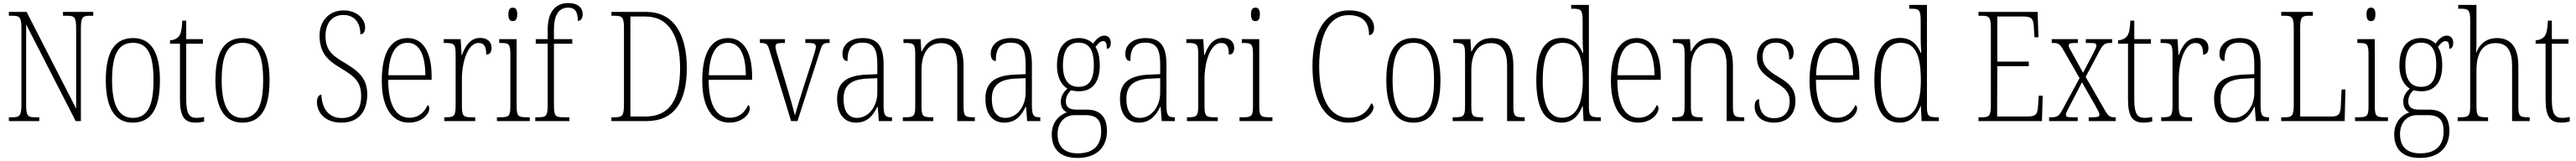

<svg xmlns="http://www.w3.org/2000/svg" viewBox="-20 -792 16849 1053"><path d="M38 0H237V-25H209C161 -25 151 -35 151 -109V-632L475 0H509V-605C509 -679 520 -689 567 -689H590V-714H392V-689H420C467 -689 478 -679 478 -606V-82L154 -714H38V-689H61C109 -689 120 -679 120 -606V-109C120 -35 109 -25 61 -25H38Z M848 10C965 10 1026 -76 1026 -267C1026 -453 966 -543 851 -543C730 -543 672 -453 672 -267C672 -78 737 10 848 10ZM849 -21C755 -21 713 -107 713 -267C713 -430 750 -512 850 -512C948 -512 984 -432 984 -267C984 -109 949 -21 849 -21Z M1260 10C1278 10 1298 7 1315 3V-27C1297 -23 1283 -21 1265 -21C1219 -21 1198 -48 1198 -139V-506H1307V-536H1198V-657H1172C1170 -605 1165 -573 1149 -553C1137 -539 1118 -530 1092 -528V-506H1157V-142C1157 -28 1187 10 1260 10Z M1565 10C1682 10 1743 -76 1743 -267C1743 -453 1683 -543 1568 -543C1447 -543 1389 -453 1389 -267C1389 -78 1454 10 1565 10ZM1566 -21C1472 -21 1430 -107 1430 -267C1430 -430 1467 -512 1567 -512C1665 -512 1701 -432 1701 -267C1701 -109 1666 -21 1566 -21Z M2213 10C2322 10 2382 -59 2382 -175C2382 -287 2314 -333 2231 -383C2147 -432 2109 -469 2109 -557C2109 -636 2148 -694 2226 -694C2298 -694 2337 -644 2337 -568C2356 -568 2368 -582 2368 -613C2368 -667 2316 -724 2227 -724C2131 -724 2070 -653 2070 -560C2070 -448 2121 -398 2206 -348C2302 -291 2342 -256 2342 -164C2342 -72 2299 -20 2215 -20C2127 -20 2085 -86 2082 -173C2062 -173 2053 -148 2053 -125C2053 -59 2102 10 2213 10Z M2654 10C2742 10 2788 -48 2788 -82C2788 -95 2783 -102 2777 -105C2758 -62 2721 -22 2658 -22C2572 -22 2519 -102 2519 -270H2803V-294C2803 -450 2747 -543 2646 -543C2538 -543 2477 -451 2477 -262C2477 -88 2545 10 2654 10ZM2762 -300H2520C2524 -431 2563 -512 2646 -512C2727 -512 2761 -426 2762 -300Z M2886 0H3088V-25H3069C3012 -25 3001 -30 3001 -99V-276C3001 -384 3039 -511 3109 -511C3151 -511 3160 -481 3160 -435C3185 -435 3195 -453 3195 -479C3195 -516 3170 -544 3121 -544C3052 -544 3021 -485 3001 -431H2999L2993 -536H2882V-511H2888C2949 -511 2960 -506 2960 -438V-100C2960 -30 2948 -25 2892 -25H2886Z M3334 -654C3351 -654 3363 -664 3363 -698C3363 -732 3351 -742 3334 -742C3317 -742 3305 -732 3305 -698C3305 -664 3317 -654 3334 -654ZM3230 0H3445V-25H3428C3369 -25 3359 -31 3359 -99V-536H3245V-511H3255C3309 -511 3318 -504 3318 -435V-98C3318 -31 3308 -25 3249 -25H3230Z M3481 0H3704V-25H3664C3614 -25 3603 -32 3603 -104V-506H3723V-536H3603V-599C3603 -685 3629 -742 3696 -742C3747 -742 3759 -707 3759 -655C3778 -655 3791 -672 3791 -698C3791 -743 3758 -772 3698 -772C3611 -772 3562 -713 3562 -598V-536H3484V-506H3562V-104C3562 -32 3550 -25 3501 -25H3481Z M3979 0H4208C4390 0 4472 -127 4472 -346C4472 -576 4381 -714 4208 -714H3979V-689H4000C4049 -689 4061 -680 4061 -607V-110C4061 -33 4049 -25 4000 -25H3979ZM4201 -30H4103V-684H4202C4355 -684 4428 -556 4428 -346C4428 -135 4356 -30 4201 -30Z M4750 10C4838 10 4884 -48 4884 -82C4884 -95 4879 -102 4873 -105C4854 -62 4817 -22 4754 -22C4668 -22 4615 -102 4615 -270H4899V-294C4899 -450 4843 -543 4742 -543C4634 -543 4573 -451 4573 -262C4573 -88 4641 10 4750 10ZM4858 -300H4616C4620 -431 4659 -512 4742 -512C4823 -512 4857 -426 4858 -300Z M5013 -462 5154 0H5196L5343 -457C5359 -507 5365 -511 5402 -511H5406V-536H5247V-511H5267C5306 -511 5316 -504 5316 -486C5316 -469 5303 -434 5283 -369L5232 -211C5204 -124 5186 -63 5179 -37C5170 -75 5148 -154 5131 -210L5072 -407C5063 -435 5052 -473 5052 -488C5052 -505 5062 -511 5098 -511H5114V-536H4950V-511C4993 -511 5000 -506 5013 -462Z M5578 10C5655 10 5691 -39 5718 -93H5721L5728 0H5814V-25H5811C5769 -25 5759 -36 5759 -107V-372C5759 -493 5716 -543 5623 -543C5535 -543 5490 -496 5490 -441C5490 -410 5501 -393 5523 -393C5523 -473 5549 -513 5621 -513C5697 -513 5718 -466 5718 -371V-307L5649 -304C5517 -299 5455 -252 5455 -147C5455 -41 5506 10 5578 10ZM5585 -21C5523 -21 5497 -74 5497 -145C5497 -226 5537 -273 5653 -278L5718 -281V-186C5718 -98 5663 -21 5585 -21Z M5885 0H6084V-25H6076C6017 -25 6007 -30 6007 -98V-331C6007 -444 6051 -510 6136 -510C6213 -510 6241 -451 6241 -361V0H6356V-25H6349C6292 -25 6282 -31 6282 -99V-359C6282 -485 6238 -543 6142 -543C6077 -543 6038 -514 6009 -456H6006L6001 -536H5889V-511H5899C5955 -511 5966 -506 5966 -438V-99C5966 -31 5956 -25 5897 -25H5885Z M6548 10C6625 10 6661 -39 6688 -93H6691L6698 0H6784V-25H6781C6739 -25 6729 -36 6729 -107V-372C6729 -493 6686 -543 6593 -543C6505 -543 6460 -496 6460 -441C6460 -410 6471 -393 6493 -393C6493 -473 6519 -513 6591 -513C6667 -513 6688 -466 6688 -371V-307L6619 -304C6487 -299 6425 -252 6425 -147C6425 -41 6476 10 6548 10ZM6555 -21C6493 -21 6467 -74 6467 -145C6467 -226 6507 -273 6623 -278L6688 -281V-186C6688 -98 6633 -21 6555 -21Z M7027 241C7153 241 7220 171 7220 64C7220 -19 7182 -75 7089 -75H7022C6978 -75 6951 -89 6951 -128C6951 -163 6967 -185 6985 -202C6996 -198 7022 -195 7037 -195C7128 -195 7173 -260 7173 -363C7173 -424 7161 -459 7145 -485C7165 -511 7178 -523 7195 -523C7214 -523 7219 -507 7219 -473C7237 -473 7245 -489 7245 -513C7245 -538 7231 -559 7203 -559C7169 -559 7146 -529 7129 -507C7110 -527 7077 -543 7037 -543C6944 -543 6893 -482 6893 -361C6893 -295 6918 -237 6961 -213C6940 -194 6918 -165 6918 -128C6918 -88 6937 -67 6958 -57C6913 -42 6859 2 6859 87C6859 181 6912 241 7027 241ZM7034 -224C6968 -224 6932 -271 6932 -364C6932 -468 6971 -513 7033 -513C7099 -513 7134 -473 7134 -365C7134 -268 7101 -224 7034 -224ZM7029 211C6929 211 6897 154 6897 85C6897 7 6946 -39 7008 -39H7079C7154 -39 7182 -6 7182 67C7182 152 7138 211 7029 211Z M7428 10C7505 10 7541 -39 7568 -93H7571L7578 0H7664V-25H7661C7619 -25 7609 -36 7609 -107V-372C7609 -493 7566 -543 7473 -543C7385 -543 7340 -496 7340 -441C7340 -410 7351 -393 7373 -393C7373 -473 7399 -513 7471 -513C7547 -513 7568 -466 7568 -371V-307L7499 -304C7367 -299 7305 -252 7305 -147C7305 -41 7356 10 7428 10ZM7435 -21C7373 -21 7347 -74 7347 -145C7347 -226 7387 -273 7503 -278L7568 -281V-186C7568 -98 7513 -21 7435 -21Z M7743 0H7945V-25H7926C7869 -25 7858 -30 7858 -99V-276C7858 -384 7896 -511 7966 -511C8008 -511 8017 -481 8017 -435C8042 -435 8052 -453 8052 -479C8052 -516 8027 -544 7978 -544C7909 -544 7878 -485 7858 -431H7856L7850 -536H7739V-511H7745C7806 -511 7817 -506 7817 -438V-100C7817 -30 7805 -25 7749 -25H7743Z M8191 -654C8208 -654 8220 -664 8220 -698C8220 -732 8208 -742 8191 -742C8174 -742 8162 -732 8162 -698C8162 -664 8174 -654 8191 -654ZM8087 0H8302V-25H8285C8226 -25 8216 -31 8216 -99V-536H8102V-511H8112C8166 -511 8175 -504 8175 -435V-98C8175 -31 8165 -25 8106 -25H8087Z M8799 10C8904 10 8963 -54 8963 -88C8963 -103 8958 -112 8949 -117C8925 -64 8884 -22 8802 -22C8670 -22 8608 -160 8608 -358C8608 -556 8669 -693 8800 -693C8899 -693 8934 -641 8934 -562C8954 -562 8967 -580 8967 -611C8967 -670 8911 -724 8803 -724C8646 -724 8564 -583 8564 -358C8564 -136 8644 10 8799 10Z M9223 10C9340 10 9401 -76 9401 -267C9401 -453 9341 -543 9226 -543C9105 -543 9047 -453 9047 -267C9047 -78 9112 10 9223 10ZM9224 -21C9130 -21 9088 -107 9088 -267C9088 -430 9125 -512 9225 -512C9323 -512 9359 -432 9359 -267C9359 -109 9324 -21 9224 -21Z M9481 0H9680V-25H9672C9613 -25 9603 -30 9603 -98V-331C9603 -444 9647 -510 9732 -510C9809 -510 9837 -451 9837 -361V0H9952V-25H9945C9888 -25 9878 -31 9878 -99V-359C9878 -485 9834 -543 9738 -543C9673 -543 9634 -514 9605 -456H9602L9597 -536H9485V-511H9495C9551 -511 9562 -506 9562 -438V-99C9562 -31 9552 -25 9493 -25H9481Z M10194 10C10263 10 10304 -33 10330 -98H10332L10337 0H10450V-25H10439C10384 -25 10372 -32 10372 -93V-760H10256V-735H10266C10319 -735 10331 -730 10331 -656V-548C10331 -515 10332 -479 10335 -447H10331C10306 -506 10265 -544 10195 -544C10090 -544 10028 -465 10028 -267C10028 -70 10090 10 10194 10ZM10197 -22C10116 -21 10070 -98 10070 -265C10070 -437 10114 -512 10200 -512C10299 -512 10332 -426 10332 -265C10332 -111 10288 -22 10197 -22Z M10693 10C10781 10 10827 -48 10827 -82C10827 -95 10822 -102 10816 -105C10797 -62 10760 -22 10697 -22C10611 -22 10558 -102 10558 -270H10842V-294C10842 -450 10786 -543 10685 -543C10577 -543 10516 -451 10516 -262C10516 -88 10584 10 10693 10ZM10801 -300H10559C10563 -431 10602 -512 10685 -512C10766 -512 10800 -426 10801 -300Z M10917 0H11116V-25H11108C11049 -25 11039 -30 11039 -98V-331C11039 -444 11083 -510 11168 -510C11245 -510 11273 -451 11273 -361V0H11388V-25H11381C11324 -25 11314 -31 11314 -99V-359C11314 -485 11270 -543 11174 -543C11109 -543 11070 -514 11041 -456H11038L11033 -536H10921V-511H10931C10987 -511 10998 -506 10998 -438V-99C10998 -31 10988 -25 10929 -25H10917Z M11583 10C11669 10 11723 -44 11723 -131C11723 -196 11698 -240 11612 -289C11542 -330 11508 -364 11508 -421C11508 -473 11534 -513 11594 -513C11652 -513 11682 -478 11682 -403C11702 -403 11711 -420 11711 -449C11711 -500 11671 -542 11596 -542C11519 -542 11471 -493 11471 -418C11471 -346 11503 -310 11595 -252C11669 -209 11685 -176 11685 -129C11685 -60 11649 -19 11584 -19C11512 -19 11485 -66 11485 -143C11468 -143 11456 -128 11456 -94C11456 -45 11492 10 11583 10Z M11992 10C12080 10 12126 -48 12126 -82C12126 -95 12121 -102 12115 -105C12096 -62 12059 -22 11996 -22C11910 -22 11857 -102 11857 -270H12141V-294C12141 -450 12085 -543 11984 -543C11876 -543 11815 -451 11815 -262C11815 -88 11883 10 11992 10ZM12100 -300H11858C11862 -431 11901 -512 11984 -512C12065 -512 12099 -426 12100 -300Z M12405 10C12474 10 12515 -33 12541 -98H12543L12548 0H12661V-25H12650C12595 -25 12583 -32 12583 -93V-760H12467V-735H12477C12530 -735 12542 -730 12542 -656V-548C12542 -515 12543 -479 12546 -447H12542C12517 -506 12476 -544 12406 -544C12301 -544 12239 -465 12239 -267C12239 -70 12301 10 12405 10ZM12408 -22C12327 -21 12281 -98 12281 -265C12281 -437 12325 -512 12411 -512C12510 -512 12543 -426 12543 -265C12543 -111 12499 -22 12408 -22Z M12920 0H13335L13340 -166H13314L13310 -102C13306 -46 13298 -30 13238 -30H13042L13043 -359H13249V-389H13043V-684H13211C13272 -684 13280 -668 13283 -601L13286 -548H13312L13307 -714H12920V-689H12943C12990 -689 13001 -679 13001 -605V-108C13001 -35 12991 -25 12943 -25H12920Z M13382 0H13569V-25H13533C13499 -25 13492 -29 13492 -42C13492 -55 13503 -72 13517 -100L13597 -254L13682 -105C13701 -71 13711 -54 13711 -43C13711 -31 13705 -25 13667 -25H13641V0H13817V-25H13811C13780 -25 13769 -31 13745 -74L13621 -289L13712 -460C13738 -507 13749 -511 13788 -511H13794V-536H13622V-511H13649C13684 -511 13691 -507 13691 -494C13691 -482 13681 -463 13666 -434L13604 -316L13537 -438C13521 -466 13510 -483 13510 -494C13510 -505 13515 -511 13553 -511H13570V-536H13399V-511H13408C13443 -511 13453 -504 13477 -462L13581 -281L13471 -78C13446 -31 13435 -25 13393 -25H13382Z M14001 10C14019 10 14039 7 14056 3V-27C14038 -23 14024 -21 14006 -21C13960 -21 13939 -48 13939 -139V-506H14048V-536H13939V-657H13913C13911 -605 13906 -573 13890 -553C13878 -539 13859 -530 13833 -528V-506H13898V-142C13898 -28 13928 10 14001 10Z M14115 0H14317V-25H14298C14241 -25 14230 -30 14230 -99V-276C14230 -384 14268 -511 14338 -511C14380 -511 14389 -481 14389 -435C14414 -435 14424 -453 14424 -479C14424 -516 14399 -544 14350 -544C14281 -544 14250 -485 14230 -431H14228L14222 -536H14111V-511H14117C14178 -511 14189 -506 14189 -438V-100C14189 -30 14177 -25 14121 -25H14115Z M14584 10C14661 10 14697 -39 14724 -93H14727L14734 0H14820V-25H14817C14775 -25 14765 -36 14765 -107V-372C14765 -493 14722 -543 14629 -543C14541 -543 14496 -496 14496 -441C14496 -410 14507 -393 14529 -393C14529 -473 14555 -513 14627 -513C14703 -513 14724 -466 14724 -371V-307L14655 -304C14523 -299 14461 -252 14461 -147C14461 -41 14512 10 14584 10ZM14591 -21C14529 -21 14503 -74 14503 -145C14503 -226 14543 -273 14659 -278L14724 -281V-186C14724 -98 14669 -21 14591 -21Z M14900 0H15315L15320 -207H15295L15290 -104C15288 -49 15279 -30 15228 -30H15024V-606C15024 -679 15034 -689 15082 -689H15107V-714H14900V-689H14924C14971 -689 14982 -679 14982 -605V-109C14982 -35 14971 -25 14924 -25H14900Z M15487 -654C15504 -654 15516 -664 15516 -698C15516 -732 15504 -742 15487 -742C15470 -742 15458 -732 15458 -698C15458 -664 15470 -654 15487 -654ZM15383 0H15598V-25H15581C15522 -25 15512 -31 15512 -99V-536H15398V-511H15408C15462 -511 15471 -504 15471 -435V-98C15471 -31 15461 -25 15402 -25H15383Z M15807 241C15933 241 16000 171 16000 64C16000 -19 15962 -75 15869 -75H15802C15758 -75 15731 -89 15731 -128C15731 -163 15747 -185 15765 -202C15776 -198 15802 -195 15817 -195C15908 -195 15953 -260 15953 -363C15953 -424 15941 -459 15925 -485C15945 -511 15958 -523 15975 -523C15994 -523 15999 -507 15999 -473C16017 -473 16025 -489 16025 -513C16025 -538 16011 -559 15983 -559C15949 -559 15926 -529 15909 -507C15890 -527 15857 -543 15817 -543C15724 -543 15673 -482 15673 -361C15673 -295 15698 -237 15741 -213C15720 -194 15698 -165 15698 -128C15698 -88 15717 -67 15738 -57C15693 -42 15639 2 15639 87C15639 181 15692 241 15807 241ZM15814 -224C15748 -224 15712 -271 15712 -364C15712 -468 15751 -513 15813 -513C15879 -513 15914 -473 15914 -365C15914 -268 15881 -224 15814 -224ZM15809 211C15709 211 15677 154 15677 85C15677 7 15726 -39 15788 -39H15859C15934 -39 15962 -6 15962 67C15962 152 15918 211 15809 211Z M16054 0H16253V-25H16246C16187 -25 16177 -30 16177 -98V-331C16177 -451 16221 -510 16302 -510C16381 -510 16410 -457 16410 -359V0H16525V-25H16516C16460 -25 16451 -32 16451 -98V-360C16451 -485 16400 -543 16312 -543C16235 -543 16195 -497 16176 -448H16174C16175 -462 16177 -482 16177 -500V-760H16058V-735H16074C16123 -735 16136 -728 16136 -661V-99C16136 -31 16125 -25 16066 -25H16054Z M16732 10C16750 10 16770 7 16787 3V-27C16769 -23 16755 -21 16737 -21C16691 -21 16670 -48 16670 -139V-506H16779V-536H16670V-657H16644C16642 -605 16637 -573 16621 -553C16609 -539 16590 -530 16564 -528V-506H16629V-142C16629 -28 16659 10 16732 10Z"/></svg>

Font: Noto Serif Devanagari Condensed ExtraLight
Style: Regular
Weight: 200
Width: 3
Designer: Universal Thirst, Indian Type Foundry and the Monotype Design Team
Foundry: Monotype Imaging Inc.
Version: Version 2.004